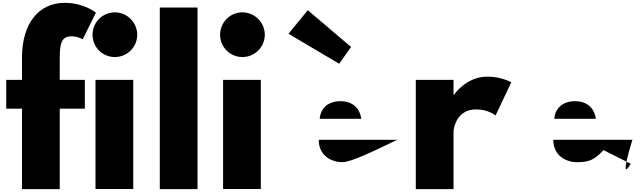

<svg xmlns="http://www.w3.org/2000/svg" viewBox="-20 -1333 4513 1353"><path d="M135 -770H24V-567H135V0H401V-567H578V-770H401V-926C401 -1032 416 -1077 484 -1077C528 -1077 563 -1056 563 -1056L656 -1244C656 -1244 572 -1313 437 -1313C245 -1313 137 -1159 135 -934Z M789 -1246C702 -1246 632 -1175 632 -1088C632 -1001 702 -931 789 -931C876 -931 947 -1001 947 -1088C947 -1175 876 -1246 789 -1246ZM653 -770H919V-1H653Z M1106 0H1372V-1280H1106Z M1688 -1246C1601 -1246 1531 -1175 1531 -1088C1531 -1001 1601 -931 1688 -931C1775 -931 1846 -1001 1846 -1088C1846 -1175 1775 -1246 1688 -1246ZM1552 -770H1818V-1H1552Z M2149 -1261 2013 -1095 2370 -884 2454 -1002ZM2784 -348C2786 -357 2478 -190 2392 -190C2324 -190 2226 -230 2226 -348ZM2233 -496C2238 -566 2288 -620 2380 -620C2458 -620 2514 -577 2526 -496Z M2910 0H3176V-406C3176 -426 3196 -562 3334 -562C3423 -562 3472 -519 3472 -519L3583 -753C3583 -753 3514 -793 3415 -793C3263 -793 3179 -665 3179 -665H3176V-770H2910Z M4437 -348C4439 -357 4336 -30 4425 -179L4233 -275C4168 -206 4131 -190 4045 -190C3977 -190 3879 -230 3879 -348ZM3886 -496C3891 -566 3941 -620 4033 -620C4111 -620 4167 -577 4179 -496Z"/></svg>

Font: Hussar Dziwak
Style: Regular
Weight: 400
Version: Version 1.022